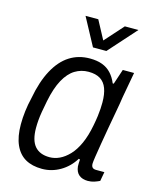

<svg xmlns="http://www.w3.org/2000/svg" viewBox="-111 -799 715 887"><g transform="rotate(15 246.5 -355.5)"><path d="M175 12Q128 12 95.5 -6.5Q63 -25 45.5 -64Q28 -103 28 -162Q28 -193 32 -225.5Q36 -258 44 -291Q59 -373 89 -428.5Q119 -484 161.5 -511Q204 -538 258 -538Q293 -538 318 -528.5Q343 -519 360.5 -500Q378 -481 389 -454H394L418 -526H472L450 -405Q446 -376 438.5 -336Q431 -296 423.5 -253Q416 -210 409.5 -171.5Q403 -133 399 -106.5Q395 -80 395 -72Q395 -60 400.5 -54Q406 -48 419 -48H458L450 -4Q440 1 425.5 6Q411 11 394 11Q368 11 352 -2Q336 -15 333 -42Q333 -49 333 -57.5Q333 -66 334 -75L328 -77Q302 -35 261.5 -11.5Q221 12 175 12ZM195 -49Q219 -49 242.5 -60Q266 -71 288 -94Q310 -117 327 -154.5Q344 -192 354 -245Q359 -271 361.5 -290.5Q364 -310 365 -326Q366 -342 366 -356Q366 -396 356 -423Q346 -450 324.5 -463.5Q303 -477 268 -477Q233 -477 203.5 -459Q174 -441 152 -401Q130 -361 117 -296Q111 -266 107 -242.5Q103 -219 101.5 -200Q100 -181 100 -164Q100 -105 124 -77Q148 -49 195 -49ZM440 -723 322 -591H258L187 -723H248L309 -609H273L375 -723Z"/></g></svg>

Font: Archivo SemiCondensed Light
Style: Italic
Weight: 300
Width: 4
Italic angle: -10°
Designer: Hector Gatti
Foundry: Omnibus-Type
Version: Version 2.001